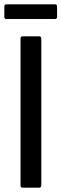

<svg xmlns="http://www.w3.org/2000/svg" viewBox="-30 -868 284 888"><path d="M75 -700H151Q161 -700 161 -690V-10Q161 0 151 0H75Q65 0 65 -10V-690Q65 -700 75 -700ZM0 -848H224Q234 -848 234 -838V-790Q234 -780 224 -780H0Q-10 -780 -10 -790V-838Q-10 -848 0 -848Z"/></svg>

Font: Barlow Semi Condensed Medium
Style: Regular
Weight: 500
Width: 4
Designer: Jeremy Tribby
Foundry: Tribby Type
Version: Version 1.422; ttfautohint (v1.8)